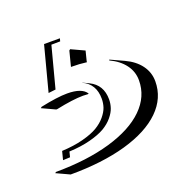

<svg xmlns="http://www.w3.org/2000/svg" viewBox="-65 -93 404 409"><g transform="rotate(-20 136.5 111.5)"><path d="M1.5 237.3 3.9 235.4Q74.7 235.1 127.6 219.7Q180.4 204.3 208.6 176.6Q236.8 148.9 236.8 112.3Q236.8 92.5 225 76.8Q213.1 61 191.7 51L192.4 49.3L222.7 63.2Q244.9 73.5 256.8 89.7Q268.8 106 268.8 126.2Q268.8 164.1 239.9 192.4Q210.9 220.7 157.1 236Q103.3 251.2 31.5 251.2ZM20 96.7 22.7 94.5Q61 86.4 83.3 86.4Q116.5 86.4 126.5 102.3L124.5 103Q119.4 102.5 113.5 102.5Q90.8 102.5 52 110.6H50ZM26.6 217 31.5 197.8Q58.6 196.5 79.6 191Q100.6 185.5 113.4 178Q126.2 170.4 134.5 160.4Q142.8 150.4 145.9 141.1Q148.9 131.8 148.9 122.1Q148.9 88.6 121.3 75.9L121.6 75.7L135.7 82.5Q163.1 95.7 163.1 128.7Q163.1 138.4 160 147.7Q157 157 148.7 167Q140.4 177 127.6 184.6Q114.7 192.1 93.6 197.6Q72.5 203.1 45.7 204.3L42.7 216.3Q34.7 216.8 26.6 217ZM46.6 72 73.2 -29.3H109.1L107.4 -22.9L87.4 -22.7L63 70.1Q54.9 70.8 46.6 72ZM110.4 36.1 119.1 2 121.6 0 151.6 13.9 146 36.1 145.8 38.3Q129.9 36.1 110.4 36.1Z"/></g></svg>

Font: AgreloyS1
Style: Medium
Weight: 400
Designer: gluk
Foundry: gluk
Version: Version 0.27